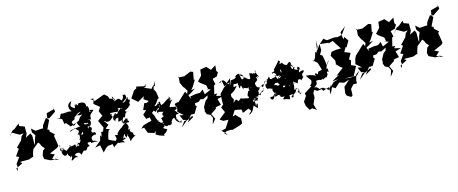

<svg xmlns="http://www.w3.org/2000/svg" viewBox="-56 -1772 7233 3031"><g transform="rotate(-15 3561.0 -256.5)"><path d="M662 -1 605 -22 664 -78 594 -111 729 -171 754 -199 727 -365 749 -382 678 -448 682 -474 652 -488 719 -627 697 -650 708 -739 834 -772 833 -810 843 -729 728 -652 673 -666 604 -571 589 -519 576 -525 467 -517 406 -570V-505L447 -452L423 -389L401 -302L396 -336L397 -453L379 -498L292 -452L320 -512L319 -626L237 -656L235 -697L158 -633L114 -613L38 -522L98 -585L211 -522L273 -528L230 -489L209 -432L114 -335L138 -311L65 -205L111 -185L41 -87L47 -45L33 24L19 -18L134 -77L98 -106H250L317 -130L324 -124L335 -179L359 -247L464 -333C488 -294 513 -257 535 -216L531 -265L475 -327L436 -353L479 -303L497 -259L559 -187L574 -138L565 -231L500 -184L498 -177L474 -107L485 -50L581 -4L639 -2L658 -13L714 29L632 -6Z M1048 -123C1006 -137 1033 -81 1015 -150C909 -104 909 -172 939 -153C939 -153 894 -141 947 -150L857 -84L794 -147L777 -61C785 -178 751 -203 782 -195C757 -122 756 -109 795 -85C773 -87 767 -147 801 -99C806 -142 763 -93 826 -148C803 -98 783 -78 831 -114C802 -135 769 -57 775 -80C788 -33 811 20 864 -41C856 27 935 -2 860 54C971 -25 958 -32 904 28C934 10 914 50 895 79C929 97 904 75 973 51C1032 63 1018 70 965 12C990 -7 1003 -12 1042 -6C1070 23 1083 45 1071 54C1078 -6 1181 -37 1107 -43C1139 5 1166 -1 1190 -53C1262 -79 1218 -50 1210 -124C1310 -125 1303 -93 1304 -102C1288 -114 1371 -111 1381 -83C1365 -113 1328 -131 1298 -128C1254 -128 1248 -83 1309 -112C1274 -181 1290 -217 1378 -215C1377 -258 1348 -266 1335 -249C1308 -284 1316 -297 1309 -282C1357 -324 1325 -360 1320 -343C1277 -394 1336 -424 1317 -390C1332 -457 1284 -376 1227 -426C1280 -453 1245 -408 1294 -429C1338 -380 1275 -353 1285 -327C1273 -370 1267 -370 1320 -369C1344 -390 1361 -451 1324 -468C1279 -494 1318 -468 1359 -463C1362 -554 1370 -536 1435 -597C1413 -614 1340 -623 1388 -582C1330 -571 1416 -674 1336 -632C1396 -609 1363 -716 1335 -674C1354 -734 1326 -719 1266 -665C1298 -677 1315 -636 1336 -693C1356 -756 1267 -772 1224 -756C1223 -689 1218 -765 1164 -766C1223 -738 1174 -735 1195 -735C1151 -762 1179 -757 1159 -699C1072 -757 1101 -752 1134 -824C1040 -793 1058 -717 1097 -669C1067 -662 1094 -691 994 -651C993 -658 1062 -667 1048 -676C934 -663 982 -668 922 -674C879 -599 892 -617 930 -587C873 -628 868 -597 821 -618L921 -586L937 -497L961 -514L1023 -438L1115 -475C1091 -437 1059 -414 1033 -483C1039 -462 1023 -449 1074 -453C1050 -503 1032 -500 1124 -540C1114 -539 1095 -548 1123 -567C1173 -604 1176 -618 1238 -626C1251 -637 1138 -558 1154 -593C1176 -577 1210 -562 1248 -581C1204 -537 1209 -551 1227 -519C1202 -579 1195 -536 1210 -560C1155 -477 1185 -502 1122 -474C1130 -493 1136 -405 1172 -406C1198 -424 1149 -390 1149 -402L1061 -385L979 -357C1028 -404 1014 -366 1080 -398C1090 -348 1171 -358 1089 -282C1141 -282 1150 -320 1132 -296C1119 -255 1164 -282 1184 -313C1189 -252 1160 -254 1113 -309C1119 -298 1131 -216 1094 -201C1137 -209 1108 -176 1087 -145C1092 -169 1048 -146 1055 -173C1076 -109 1086 -90 1045 -88C1094 -91 1078 -141 1003 -93C955 -57 920 -50 915 -62L959 -45L1062 -153Z M1633 -401 1704 -452 1675 -463 1691 -539 1705 -584C1680 -550 1655 -516 1631 -481C1590 -467 1619 -465 1669 -487C1679 -470 1727 -491 1791 -470C1805 -472 1826 -509 1815 -512C1782 -520 1853 -538 1883 -499C1835 -482 1884 -512 1905 -541C1847 -519 1865 -516 1805 -472C1783 -463 1816 -446 1756 -439C1771 -510 1727 -414 1690 -403C1726 -408 1669 -475 1624 -437C1644 -433 1582 -394 1642 -422C1624 -460 1581 -455 1595 -443L1669 -406L1613 -447ZM1614 -294 1546 -392C1570 -381 1590 -361 1590 -361C1655 -357 1665 -384 1695 -412C1737 -414 1661 -384 1733 -332C1727 -320 1709 -384 1783 -381C1764 -293 1745 -315 1847 -330C1804 -254 1855 -250 1906 -305C1892 -279 1776 -218 1807 -222C1792 -220 1701 -158 1712 -130C1726 -183 1690 -131 1712 -103C1731 -127 1647 -112 1653 -139C1678 -67 1679 -65 1646 -34C1615 -55 1632 -34 1542 -85L1558 -155L1584 -226L1609 -237L1543 -261L1605 -314ZM1882 -356C1894 -365 1904 -425 1924 -426C1885 -395 1951 -455 1967 -440C1945 -442 1919 -419 1915 -463C1999 -489 2032 -565 2006 -515C2027 -528 1991 -552 2023 -578C2050 -644 1986 -577 2007 -656C2002 -673 1962 -577 1909 -587C1903 -593 1976 -631 1987 -651C1982 -680 1997 -728 1928 -698C1946 -719 1949 -647 1900 -629C1861 -695 1839 -660 1783 -642C1802 -662 1773 -655 1768 -732C1770 -719 1792 -727 1793 -659C1836 -710 1752 -653 1773 -611L1801 -682L1726 -704L1710 -748L1661 -791L1640 -785L1494 -730L1432 -777L1482 -772L1459 -690L1549 -618L1510 -557L1552 -462L1544 -471C1516 -451 1489 -432 1461 -412L1517 -291L1493 -229L1464 -232L1452 -157L1433 -183L1412 -103L1307 -15L1393 -33L1418 92L1476 31L1511 9L1589 1L1600 66C1588 44 1696 4 1676 -8C1696 33 1678 -11 1785 26C1752 -28 1736 -21 1781 -15C1768 -36 1787 -67 1815 -36C1773 -15 1751 -11 1807 -111C1813 -100 1807 -70 1830 -42C1857 -105 1875 -103 1850 -71C1873 -29 1873 -9 1876 32C1924 -30 1994 -48 1971 -28C1927 -77 1948 -79 1952 -86C1873 -121 1918 -183 1925 -165C1872 -153 1875 -148 1846 -219C1842 -160 1792 -182 1819 -126C1855 -125 1923 -185 1898 -223C1864 -159 1933 -197 1876 -267C1948 -261 1941 -277 1906 -309C1960 -319 1865 -353 1883 -325C1830 -303 1845 -274 1814 -297L1864 -366Z M2374 -314C2442 -381 2455 -367 2435 -344C2412 -337 2371 -321 2417 -275C2407 -311 2402 -308 2501 -282C2458 -276 2458 -214 2490 -222C2447 -191 2424 -201 2433 -183C2472 -184 2415 -229 2458 -101C2406 -117 2444 -111 2531 -112C2526 -139 2530 -136 2505 -202C2516 -150 2513 -181 2459 -188C2500 -162 2404 -86 2440 -111C2441 -156 2422 -83 2376 -175C2369 -99 2339 -107 2391 -177C2376 -73 2334 -76 2391 -122L2378 -162L2353 -218L2337 -280L2333 -274L2316 -315L2353 -343ZM2448 -731 2407 -683 2289 -733 2321 -734 2340 -782 2309 -752 2182 -780 2177 -752 2133 -729 2060 -618 2141 -548 2145 -536 2258 -602 2242 -556 2317 -508 2274 -488 2238 -495 2193 -393 2238 -379 2175 -322 2203 -247 2263 -255 2275 -196 2212 -182 2137 -160 2088 -117 2136 -120 2171 -28 2272 3 2299 -27 2283 31 2336 60 2414 86C2402 42 2420 82 2473 12C2496 -12 2464 -4 2424 -36C2445 -68 2451 -34 2456 -78C2490 -19 2530 -64 2511 -101C2485 -59 2547 -24 2575 -96C2592 -106 2573 -44 2537 -53C2596 -101 2580 -136 2633 -149C2653 -84 2671 -68 2729 -45C2727 -64 2741 -123 2720 -68C2675 -52 2692 -134 2658 -114C2685 -120 2636 -215 2721 -187C2717 -210 2665 -256 2667 -279C2684 -240 2682 -285 2721 -270C2676 -307 2722 -307 2723 -283C2720 -300 2793 -336 2815 -364C2699 -387 2669 -346 2723 -312C2655 -311 2626 -337 2617 -323C2591 -342 2661 -411 2688 -450C2661 -410 2606 -435 2656 -448C2654 -497 2604 -512 2648 -464C2620 -489 2552 -416 2513 -403C2537 -420 2504 -409 2476 -363C2500 -345 2515 -380 2509 -347C2511 -411 2473 -387 2483 -442C2454 -490 2448 -410 2469 -388C2504 -362 2476 -432 2449 -357C2465 -417 2467 -409 2440 -436C2424 -401 2371 -397 2389 -420C2426 -428 2462 -538 2481 -504L2465 -615L2437 -669L2478 -791L2473 -708Z M2973 -283 2986 -285 3069 -290 3112 -324 3154 -314 3234 -355 3224 -313 3179 -274 3132 -187V-127L3122 -133L3146 -71L3202 -43L3226 11L3194 112L3256 32L3214 -55L3308 -117L3311 -140L3400 -156L3371 -257L3467 -284L3363 -311L3390 -343L3342 -344L3375 -480L3400 -494L3379 -585L3452 -605L3487 -663L3468 -691L3475 -782L3391 -729L3331 -794L3229 -777L3217 -682L3145 -604L3180 -569L3256 -514L3270 -440L3235 -461L3307 -431L3198 -383L3181 -463L3131 -424L3059 -423L2966 -407L2972 -361L2942 -432L2994 -461L3070 -510L3006 -499L3043 -544L3107 -650L3087 -647L3111 -771L3068 -787L2960 -742L2974 -740L2852 -746L2870 -759L2862 -657L2897 -582L2912 -567L2948 -507L2929 -460L2907 -503L2770 -374L2760 -357V-374L2728 -313L2706 -227L2793 -151L2725 -164L2762 -80L2836 -59L2850 -72L2774 -56L2710 33L2814 -56L2866 -78L2919 -105L2925 -81L2820 -19L2903 -128H2962L3025 -232L3006 -254L3013 -289L2982 -324Z M3882 -257C3868 -264 3819 -150 3862 -169C3852 -116 3826 -164 3756 -157C3750 -115 3723 -73 3740 -124C3733 -117 3755 -68 3783 -122C3802 -154 3752 -171 3712 -171C3784 -184 3760 -195 3667 -131C3711 -144 3621 -186 3657 -177C3605 -153 3584 -93 3620 -184L3590 -240L3568 -225C3624 -242 3564 -272 3617 -289C3678 -325 3663 -323 3721 -383C3640 -360 3668 -385 3681 -423C3721 -393 3758 -449 3741 -387C3757 -395 3736 -339 3758 -330C3782 -381 3784 -387 3805 -295C3824 -341 3786 -321 3879 -300C3902 -351 3893 -339 3883 -305C3856 -303 3915 -329 3937 -287C3905 -310 3882 -362 3892 -244C3909 -274 3870 -203 3841 -173L3913 -229ZM3377 270 3445 266 3476 274 3605 235 3649 213 3652 132 3577 56 3531 72 3600 -39C3563 -5 3586 -18 3586 -18C3648 -17 3706 14 3690 -9C3714 33 3683 75 3721 46C3723 81 3758 17 3666 95C3795 -11 3799 47 3829 -22C3807 -16 3785 88 3809 15C3833 65 3861 45 3784 111C3863 102 3884 5 3890 -2C3896 -17 3889 -16 3949 47C3973 -18 3967 -67 3929 12C3935 -22 3930 -83 3928 -116C3985 -102 3968 -128 3964 -147C4010 -92 4004 -78 3905 -72C3899 -68 3913 -148 3987 -63C3932 -73 3948 -153 3947 -112C4040 -160 4027 -128 3982 -129C4104 -213 4138 -223 4121 -237C4089 -134 4061 -220 4047 -143C4021 -132 4014 -204 4029 -173C4018 -244 4026 -226 4040 -217C4068 -308 4152 -292 4137 -303C4130 -234 4072 -255 4111 -290C4021 -244 4013 -231 4081 -280C4037 -246 4003 -287 4007 -348C4072 -401 4057 -367 4048 -438C4033 -434 4096 -439 4072 -411C4058 -454 4071 -458 4084 -429C4110 -427 4068 -456 4053 -536C4068 -566 4063 -484 4065 -508C4030 -490 4015 -485 4044 -510C3973 -484 4049 -507 3959 -520C3961 -412 3951 -404 3871 -480C3830 -438 3895 -525 3806 -544C3828 -479 3855 -541 3851 -463C3817 -439 3812 -480 3802 -555C3775 -568 3728 -528 3734 -523C3751 -505 3794 -489 3821 -490C3750 -532 3724 -526 3745 -521C3699 -465 3621 -519 3650 -452C3628 -453 3553 -467 3556 -466C3565 -443 3613 -499 3656 -531C3617 -488 3658 -422 3595 -402C3613 -395 3649 -472 3605 -446C3567 -425 3615 -459 3572 -471C3541 -534 3525 -532 3455 -498H3491L3508 -522L3529 -423L3579 -447L3515 -405C3489 -377 3465 -348 3437 -322L3433 -169L3436 -152L3393 -113L3432 -27L3319 64L3371 99L3454 103L3374 226L3302 243L3353 290L3381 333L3335 295Z M4378 -317C4378 -297 4372 -320 4335 -389C4415 -344 4350 -363 4432 -371C4467 -442 4425 -412 4452 -457C4469 -395 4463 -354 4393 -318C4395 -369 4447 -335 4505 -360C4483 -294 4499 -355 4519 -370C4496 -309 4526 -285 4470 -301C4523 -298 4535 -309 4590 -291C4619 -279 4630 -273 4668 -322L4623 -328L4535 -395L4472 -348L4453 -412L4380 -321ZM4584 -173C4514 -204 4518 -181 4558 -129C4560 -174 4572 -133 4462 -183C4445 -157 4417 -156 4395 -206C4408 -207 4406 -120 4390 -173C4363 -138 4402 -140 4452 -220C4367 -234 4332 -206 4338 -199C4374 -186 4334 -247 4286 -235C4361 -296 4289 -263 4326 -265L4351 -261L4347 -273L4420 -163V-201L4517 -158L4575 -231L4660 -168L4667 -192C4681 -248 4716 -229 4742 -187C4707 -214 4767 -215 4776 -262C4765 -236 4761 -247 4762 -294C4836 -343 4800 -367 4724 -331C4723 -384 4781 -377 4731 -421C4725 -431 4685 -387 4735 -367C4701 -384 4627 -397 4679 -419C4641 -456 4674 -426 4636 -406C4621 -429 4615 -462 4626 -472C4646 -435 4683 -419 4626 -495C4637 -461 4653 -589 4570 -495C4513 -500 4502 -555 4489 -576C4524 -515 4486 -571 4498 -545C4421 -519 4496 -602 4438 -537C4494 -571 4480 -578 4452 -601C4462 -599 4426 -554 4352 -479V-452C4373 -478 4390 -473 4322 -436C4296 -475 4314 -386 4329 -430C4382 -401 4371 -369 4346 -359C4256 -349 4284 -329 4251 -354C4273 -391 4226 -349 4252 -409C4228 -350 4189 -339 4191 -356C4152 -294 4145 -342 4150 -277C4138 -333 4147 -325 4191 -346C4238 -351 4159 -306 4197 -319C4165 -257 4185 -291 4163 -289C4137 -198 4212 -217 4145 -199C4218 -234 4238 -168 4287 -194C4297 -217 4245 -216 4246 -158C4260 -117 4281 -100 4305 -85C4243 -119 4262 -36 4211 -23C4211 -23 4167 -39 4188 -72C4249 -62 4225 -80 4290 -125C4283 -108 4217 -24 4310 -71C4310 -85 4365 -28 4361 -73C4320 -49 4341 -16 4408 -26C4329 42 4419 0 4400 43C4402 -2 4421 34 4479 41C4481 -16 4496 -9 4472 -13C4530 -33 4514 -24 4551 -17C4486 7 4509 28 4539 25C4541 -47 4608 -7 4609 -110C4601 -90 4695 -83 4619 -36C4672 -10 4642 -12 4681 -13C4608 45 4684 -35 4638 -55C4650 -36 4655 -43 4654 -82L4581 -86L4595 -159L4594 -239L4556 -285L4547 -173L4634 -195Z M5578 -49 5478 -40 5393 -52 5547 -48 5537 -40 5619 -196 5546 -230 5565 -305 5538 -324 5589 -417 5559 -431 5496 -455 5537 -528 5549 -517 5607 -615 5559 -686 5516 -630 5536 -645 5519 -773 5613 -846 5529 -728 5438 -708 5451 -714 5392 -720 5282 -707 5244 -734 5234 -747 5144 -668 5088 -588 5111 -752 5112 -652 5070 -559 5054 -578 5027 -487 4990 -436 4979 -462 5046 -401C5059 -360 5073 -321 5082 -278L5021 -264C4975 -180 5019 -229 5067 -219C5047 -228 4980 -253 5020 -202C4979 -258 4951 -271 4963 -202C4958 -222 4915 -245 4813 -253C4876 -149 4891 -179 4866 -108C4862 -90 4893 -92 4904 -72C4878 -80 4900 -72 4909 -156L4897 -136L4837 -85L4855 -69L4726 13L4734 55L4679 138L4690 211L4735 285L4777 270L4845 316L4834 292L4814 216L4851 128H4857L4858 44L4882 -2L4929 26L5002 17L5017 50L5118 16L5116 137L5169 24L5149 18L5216 60L5295 -12L5370 11L5458 -17L5357 75L5342 178L5356 218L5419 257L5446 238L5449 134L5503 73H5563L5562 28L5587 -67L5651 -111L5590 -39ZM5150 -265 5177 -325 5164 -422 5150 -492 5115 -515 5152 -576 5153 -677 5198 -673 5297 -662 5289 -651 5366 -672C5397 -623 5427 -572 5461 -525L5382 -524L5303 -512L5273 -455L5324 -364L5318 -276L5316 -307L5370 -251L5408 -222L5280 -125L5322 -131L5195 -58L5294 -67L5211 -41L5141 26L5165 -24L5107 58L5027 0L4960 5L4959 -9L4925 -35C4941 -75 4927 -19 4895 -39C4980 -92 4939 -106 4951 -133C5037 -145 5031 -105 5029 -133C5039 -116 5064 -142 5064 -142C5041 -92 5107 -168 5122 -140C5189 -233 5125 -168 5155 -233C5180 -204 5180 -212 5175 -278C5194 -271 5134 -261 5169 -307C5135 -314 5209 -334 5222 -399L5140 -277Z M5883 -283 5896 -285 5979 -290 6022 -324 6064 -314 6144 -355 6134 -313 6089 -274 6042 -187V-127L6032 -133L6056 -71L6112 -43L6136 11L6104 112L6166 32L6124 -55L6218 -117L6221 -140L6310 -156L6281 -257L6377 -284L6273 -311L6300 -343L6252 -344L6285 -480L6310 -494L6289 -585L6362 -605L6397 -663L6378 -691L6385 -782L6301 -729L6241 -794L6139 -777L6127 -682L6055 -604L6090 -569L6166 -514L6180 -440L6145 -461L6217 -431L6108 -383L6091 -463L6041 -424L5969 -423L5876 -407L5882 -361L5852 -432L5904 -461L5980 -510L5916 -499L5953 -544L6017 -650L5997 -647L6021 -771L5978 -787L5870 -742L5884 -740L5762 -746L5780 -759L5772 -657L5807 -582L5822 -567L5858 -507L5839 -460L5817 -503L5680 -374L5670 -357V-374L5638 -313L5616 -227L5703 -151L5635 -164L5672 -80L5746 -59L5760 -72L5684 -56L5620 33L5724 -56L5776 -78L5829 -105L5835 -81L5730 -19L5813 -128H5872L5935 -232L5916 -254L5923 -289L5892 -324Z M6941 -1 6884 -22 6943 -78 6873 -111 7008 -171 7033 -199 7006 -365 7028 -382 6957 -448 6961 -474 6931 -488 6998 -627 6976 -650 6987 -739 7113 -772 7112 -810 7122 -729 7007 -652 6952 -666 6883 -571 6868 -519 6855 -525 6746 -517 6685 -570V-505L6726 -452L6702 -389L6680 -302L6675 -336L6676 -453L6658 -498L6571 -452L6599 -512L6598 -626L6516 -656L6514 -697L6437 -633L6393 -613L6317 -522L6377 -585L6490 -522L6552 -528L6509 -489L6488 -432L6393 -335L6417 -311L6344 -205L6390 -185L6320 -87L6326 -45L6312 24L6298 -18L6413 -77L6377 -106H6529L6596 -130L6603 -124L6614 -179L6638 -247L6743 -333C6767 -294 6792 -257 6814 -216L6810 -265L6754 -327L6715 -353L6758 -303L6776 -259L6838 -187L6853 -138L6844 -231L6779 -184L6777 -177L6753 -107L6764 -50L6860 -4L6918 -2L6937 -13L6993 29L6911 -6Z"/></g></svg>

Font: Hussar Lance
Style: ExBdObl
Weight: 700
Foundry: Cannot Into Space Fonts, PlusOne Fonts
Version: Version 2.270